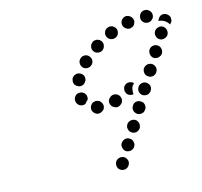

<svg xmlns="http://www.w3.org/2000/svg" viewBox="-70 -637 783 746"><g transform="rotate(-10 321.5 -264.5)"><path d="M347 31Q352 34 357 34Q362 34 367 33Q371 31 375 28Q379 25 381 20Q386 11 383 1Q379 -9 370 -14Q366 -16 361 -16Q356 -17 351 -15Q346 -13 342 -10Q339 -7 336 -2Q332 7 335 17Q338 27 347 31ZM381 -36Q386 -34 391 -34Q396 -33 400 -35Q405 -36 409 -40Q413 -43 415 -47V-48Q420 -57 416 -67Q413 -77 404 -81Q395 -86 385 -83Q375 -79 370 -70Q365 -61 369 -51Q372 -41 381 -36ZM403 -118Q404 -114 407 -110Q411 -106 415 -104Q424 -99 434 -102Q444 -106 449 -115Q451 -120 451 -125Q452 -130 450 -134Q449 -139 445 -143Q442 -147 438 -149Q428 -153 419 -150Q409 -147 404 -138V-137Q402 -133 401 -128Q401 -123 403 -118ZM449 -171Q458 -167 468 -170Q478 -173 482 -183H483Q487 -192 484 -202Q481 -212 471 -216Q462 -221 452 -218Q442 -215 438 -205Q433 -196 436 -186Q440 -176 449 -171ZM316 -204Q320 -207 323 -211Q325 -215 326 -220Q327 -231 320 -239Q314 -247 304 -248H303Q298 -249 294 -247Q289 -246 285 -243Q281 -240 279 -235Q276 -231 276 -226Q274 -216 281 -208Q287 -200 298 -198Q303 -198 308 -199Q312 -201 316 -204ZM398 -226Q399 -230 400 -235Q400 -240 398 -245Q394 -255 384 -259Q375 -263 365 -259Q360 -257 357 -253Q353 -250 351 -245Q349 -241 349 -236Q349 -231 351 -226Q355 -217 364 -213Q374 -208 384 -212Q388 -214 392 -218Q396 -221 398 -226ZM483 -239Q487 -237 492 -237Q497 -236 502 -238Q507 -239 510 -243Q514 -246 516 -250V-251Q521 -260 518 -270Q514 -279 505 -284Q496 -289 486 -285Q476 -282 472 -273Q467 -263 470 -254Q473 -244 483 -239ZM221 -259Q218 -269 223 -278Q228 -288 238 -290Q248 -293 257 -288Q266 -283 269 -274V-273Q270 -270 270 -266Q270 -263 269 -259Q263 -253 259 -246Q258 -245 258 -245Q257 -244 255 -243Q254 -243 252 -242Q243 -239 233 -244Q224 -249 221 -259ZM442 -297Q433 -298 426 -293Q417 -287 416 -277Q414 -266 420 -258Q424 -251 432 -249Q440 -246 448 -249Q446 -257 447 -266Q447 -275 451 -283H452Q454 -287 457 -291Q450 -297 442 -297ZM517 -307Q521 -304 526 -304Q531 -304 536 -305Q540 -307 544 -310Q548 -313 550 -318Q555 -327 552 -337Q548 -347 539 -352Q535 -354 530 -354Q525 -355 520 -353Q515 -351 511 -348Q508 -345 505 -341V-340Q501 -331 504 -321Q507 -311 517 -307ZM226 -330Q228 -325 232 -322Q236 -319 241 -317Q250 -313 260 -318Q269 -322 272 -332H273Q276 -342 272 -352Q267 -361 257 -364Q248 -368 238 -363Q229 -359 225 -349Q224 -344 224 -339Q224 -334 226 -330ZM550 -374Q555 -372 560 -372Q565 -371 569 -373Q574 -375 578 -378Q582 -381 584 -385V-386Q589 -395 585 -405Q582 -415 573 -419Q568 -422 563 -422Q558 -422 554 -421Q549 -419 545 -416Q542 -413 539 -408Q535 -399 538 -389Q541 -379 550 -374ZM271 -386Q279 -379 290 -380Q300 -381 307 -389Q314 -397 313 -407Q312 -417 304 -424Q296 -431 286 -430Q275 -429 269 -421Q262 -413 263 -403Q264 -393 271 -386ZM323 -441Q329 -433 339 -432Q350 -431 358 -437Q366 -444 367 -454Q369 -464 362 -473Q359 -476 355 -479Q350 -481 345 -482Q341 -482 336 -481Q331 -480 327 -477V-476Q319 -470 318 -460Q316 -449 323 -441ZM584 -442Q593 -437 603 -441Q613 -444 618 -453Q622 -463 619 -472Q616 -482 607 -487Q597 -492 588 -488Q578 -485 573 -476V-475Q568 -466 572 -456Q575 -447 584 -442ZM383 -487Q388 -478 398 -475Q408 -472 417 -477Q427 -482 429 -492Q432 -502 427 -511Q425 -515 421 -518Q417 -521 413 -523Q408 -524 403 -524Q398 -523 394 -521H393Q384 -516 381 -506Q378 -496 383 -487ZM596 -521Q601 -531 610 -534Q620 -537 629 -532Q634 -530 637 -526Q640 -523 642 -518Q643 -513 643 -508Q643 -503 641 -499H640Q639 -497 638 -495Q637 -493 635 -491Q633 -494 631 -496Q625 -503 617 -507Q609 -511 600 -512Q596 -512 593 -512Q593 -514 594 -517Q595 -519 596 -521ZM453 -540Q451 -535 450 -530Q450 -526 451 -521Q454 -511 463 -506Q472 -501 482 -503V-504Q487 -505 491 -508Q495 -511 497 -515Q499 -520 500 -525Q501 -530 499 -534Q496 -544 487 -549Q478 -554 468 -552Q463 -550 459 -547Q456 -544 453 -540ZM525 -538Q524 -528 532 -520Q539 -513 549 -513H550Q560 -513 567 -520Q575 -527 575 -538Q575 -548 568 -555Q560 -563 550 -563Q539 -563 532 -556Q525 -548 525 -538Z"/></g></svg>

Font: FRB American Cursive Guidelines Arrows Dotted Black
Style: Bold Italic
Weight: 900
Italic angle: -25°
Version: Version 2.0;Modular Font Editor K font №1